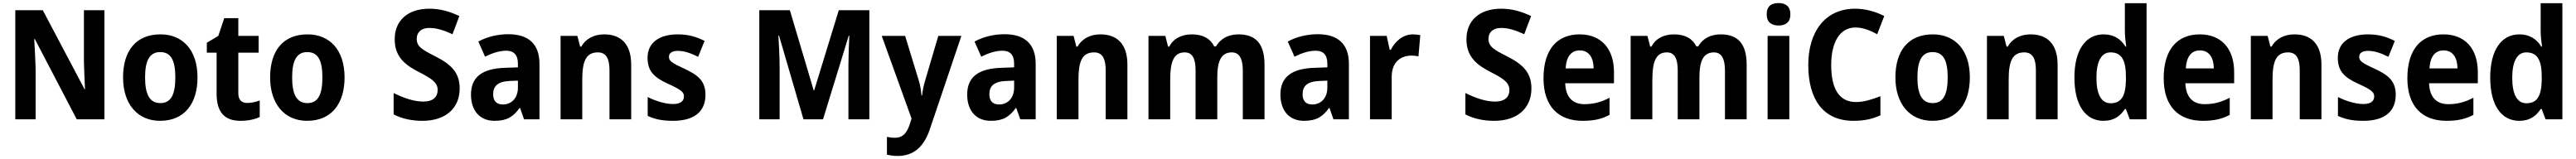

<svg xmlns="http://www.w3.org/2000/svg" viewBox="-20 -781 16852 1041"><path d="M663 0V-714H529V-381C530 -324 533 -263 536 -197H533L260 -714H80V0H213V-334C211 -392 208 -456 204 -525H208L482 0Z M1272 -274C1272 -456 1173 -556 1030 -556C871 -556 785 -450 785 -274C785 -102 878 10 1027 10C1187 10 1272 -103 1272 -274ZM929 -274C929 -385 959 -440 1028 -440C1099 -440 1127 -385 1127 -274C1127 -163 1099 -106 1029 -106C959 -106 929 -163 929 -274Z M1597 -107C1560 -107 1539 -128 1539 -170V-436H1672V-546H1539V-662H1447L1408 -546L1333 -501V-436H1397V-168C1397 -36 1458 10 1554 10C1604 10 1648 0 1679 -15V-123C1651 -113 1624 -107 1597 -107Z M2234 -274C2234 -456 2135 -556 1992 -556C1833 -556 1747 -450 1747 -274C1747 -102 1840 10 1989 10C2149 10 2234 -103 2234 -274ZM1891 -274C1891 -385 1921 -440 1990 -440C2061 -440 2089 -385 2089 -274C2089 -163 2061 -106 1991 -106C1921 -106 1891 -163 1891 -274Z M2987 -202C2987 -307 2930 -360 2828 -412C2741 -456 2706 -476 2706 -527C2706 -569 2735 -598 2788 -598C2836 -598 2881 -584 2940 -557L2985 -676C2919 -707 2858 -724 2789 -724C2648 -724 2561 -647 2562 -522C2562 -398 2647 -348 2719 -310C2799 -269 2843 -243 2843 -192C2843 -148 2815 -116 2749 -116C2686 -116 2617 -141 2555 -172V-32C2611 -3 2675 10 2744 10C2897 10 2987 -74 2987 -202Z M3305 -557C3233 -557 3164 -539 3109 -509L3153 -410C3202 -434 3247 -449 3292 -449C3341 -449 3368 -422 3368 -364V-340L3283 -337C3136 -332 3061 -278 3061 -162C3061 -55 3120 10 3215 10C3296 10 3337 -16 3379 -74H3382L3408 0H3509V-363C3509 -493 3437 -557 3305 -557ZM3317 -251 3368 -253V-207C3368 -138 3325 -97 3270 -97C3231 -97 3206 -117 3206 -164C3206 -217 3236 -248 3317 -251Z M3933 -556C3870 -556 3814 -531 3783 -476H3775L3757 -546H3647V0H3789V-259C3789 -380 3813 -438 3891 -438C3945 -438 3967 -398 3967 -321V0H4109V-358C4109 -493 4041 -556 3933 -556Z M4595 -161C4595 -254 4541 -292 4457 -331C4372 -370 4356 -383 4356 -409C4356 -434 4376 -448 4415 -448C4460 -448 4502 -431 4547 -409L4589 -513C4531 -543 4477 -556 4414 -556C4293 -556 4216 -502 4216 -403C4216 -315 4259 -274 4349 -233C4442 -191 4454 -176 4454 -149C4454 -119 4432 -100 4382 -100C4332 -100 4267 -120 4217 -146V-22C4267 1 4316 10 4383 10C4521 10 4595 -50 4595 -161Z M5236 0H5364L5532 -547H5536C5533 -498 5530 -408 5530 -349V0H5667V-714H5467L5306 -189H5303L5147 -714H4947V0H5080V-345C5080 -406 5075 -498 5072 -548H5076Z M5748 -546 5943 -5 5934 24C5915 87 5888 121 5834 121C5815 121 5796 118 5782 115V232C5801 236 5823 240 5853 240C5952 240 6023 185 6063 64L6269 -546H6118L6032 -254C6022 -220 6015 -189 6012 -156H6008C6005 -190 6000 -223 5990 -255L5901 -546Z M6551 -557C6479 -557 6410 -539 6355 -509L6399 -410C6448 -434 6493 -449 6538 -449C6587 -449 6614 -422 6614 -364V-340L6529 -337C6382 -332 6307 -278 6307 -162C6307 -55 6366 10 6461 10C6542 10 6583 -16 6625 -74H6628L6654 0H6755V-363C6755 -493 6683 -557 6551 -557ZM6563 -251 6614 -253V-207C6614 -138 6571 -97 6516 -97C6477 -97 6452 -117 6452 -164C6452 -217 6482 -248 6563 -251Z M7179 -556C7116 -556 7060 -531 7029 -476H7021L7003 -546H6893V0H7035V-259C7035 -380 7059 -438 7137 -438C7191 -438 7213 -398 7213 -321V0H7355V-358C7355 -493 7287 -556 7179 -556Z M8082 -556C8020 -556 7965 -531 7935 -477H7923C7898 -528 7850 -556 7776 -556C7714 -556 7657 -531 7629 -476H7621L7603 -546H7493V0H7635V-258C7635 -375 7657 -438 7730 -438C7779 -438 7801 -400 7801 -320V0H7943V-275C7943 -382 7969 -438 8038 -438C8086 -438 8110 -399 8110 -320V0H8252V-357C8252 -495 8194 -556 8082 -556Z M8600 -557C8528 -557 8459 -539 8404 -509L8448 -410C8497 -434 8542 -449 8587 -449C8636 -449 8663 -422 8663 -364V-340L8578 -337C8431 -332 8356 -278 8356 -162C8356 -55 8415 10 8510 10C8591 10 8632 -16 8674 -74H8677L8703 0H8804V-363C8804 -493 8732 -557 8600 -557ZM8612 -251 8663 -253V-207C8663 -138 8620 -97 8565 -97C8526 -97 8501 -117 8501 -164C8501 -217 8531 -248 8612 -251Z M9222 -556C9157 -556 9106 -510 9078 -455H9071L9051 -546H8942V0H9084V-278C9084 -375 9143 -417 9214 -417C9229 -417 9248 -415 9259 -412L9271 -551C9256 -554 9237 -556 9222 -556Z M9998 -202C9998 -307 9941 -360 9839 -412C9752 -456 9717 -476 9717 -527C9717 -569 9746 -598 9799 -598C9847 -598 9892 -584 9951 -557L9996 -676C9930 -707 9869 -724 9800 -724C9659 -724 9572 -647 9573 -522C9573 -398 9658 -348 9730 -310C9810 -269 9854 -243 9854 -192C9854 -148 9826 -116 9760 -116C9697 -116 9628 -141 9566 -172V-32C9622 -3 9686 10 9755 10C9908 10 9998 -74 9998 -202Z M10313 -556C10167 -556 10077 -458 10077 -269C10077 -86 10173 10 10333 10C10407 10 10459 -2 10509 -29V-141C10453 -112 10405 -99 10344 -99C10265 -99 10222 -148 10219 -236H10538V-308C10538 -464 10453 -556 10313 -556ZM10314 -451C10375 -451 10404 -403 10405 -333H10222C10226 -415 10262 -451 10314 -451Z M11236 -556C11174 -556 11119 -531 11089 -477H11077C11052 -528 11004 -556 10930 -556C10868 -556 10811 -531 10783 -476H10775L10757 -546H10647V0H10789V-258C10789 -375 10811 -438 10884 -438C10933 -438 10955 -400 10955 -320V0H11097V-275C11097 -382 11123 -438 11192 -438C11240 -438 11264 -399 11264 -320V0H11406V-357C11406 -495 11348 -556 11236 -556Z M11615 -761C11568 -761 11537 -741 11537 -687C11537 -635 11569 -614 11615 -614C11660 -614 11692 -635 11692 -687C11692 -740 11660 -761 11615 -761ZM11685 -546H11543V0H11685Z M12118 -601C12166 -601 12214 -582 12260 -557L12306 -676C12246 -707 12180 -724 12115 -724C11918 -724 11809 -571 11809 -356C11809 -131 11906 10 12105 10C12173 10 12226 -1 12281 -26V-151C12223 -129 12174 -113 12121 -113C12011 -113 11959 -200 11959 -355C11959 -503 12014 -601 12118 -601Z M12866 -274C12866 -456 12767 -556 12624 -556C12465 -556 12379 -450 12379 -274C12379 -102 12472 10 12621 10C12781 10 12866 -103 12866 -274ZM12523 -274C12523 -385 12553 -440 12622 -440C12693 -440 12721 -385 12721 -274C12721 -163 12693 -106 12623 -106C12553 -106 12523 -163 12523 -274Z M13264 -556C13201 -556 13145 -531 13114 -476H13106L13088 -546H12978V0H13120V-259C13120 -380 13144 -438 13222 -438C13276 -438 13298 -398 13298 -321V0H13440V-358C13440 -493 13372 -556 13264 -556Z M13740 10C13809 10 13850 -21 13880 -67H13887L13912 0H14022V-760H13880V-580C13880 -545 13885 -505 13889 -476H13884C13854 -525 13808 -556 13741 -556C13625 -556 13550 -456 13550 -273C13550 -90 13624 10 13740 10ZM13787 -105C13727 -105 13694 -161 13694 -272C13694 -380 13727 -438 13786 -438C13861 -438 13887 -384 13887 -277V-256C13885 -154 13858 -105 13787 -105Z M14370 -556C14224 -556 14134 -458 14134 -269C14134 -86 14230 10 14390 10C14464 10 14516 -2 14566 -29V-141C14510 -112 14462 -99 14401 -99C14322 -99 14279 -148 14276 -236H14595V-308C14595 -464 14510 -556 14370 -556ZM14371 -451C14432 -451 14461 -403 14462 -333H14279C14283 -415 14319 -451 14371 -451Z M14990 -556C14927 -556 14871 -531 14840 -476H14832L14814 -546H14704V0H14846V-259C14846 -380 14870 -438 14948 -438C15002 -438 15024 -398 15024 -321V0H15166V-358C15166 -493 15098 -556 14990 -556Z M15652 -161C15652 -254 15598 -292 15514 -331C15429 -370 15413 -383 15413 -409C15413 -434 15433 -448 15472 -448C15517 -448 15559 -431 15604 -409L15646 -513C15588 -543 15534 -556 15471 -556C15350 -556 15273 -502 15273 -403C15273 -315 15316 -274 15406 -233C15499 -191 15511 -176 15511 -149C15511 -119 15489 -100 15439 -100C15389 -100 15324 -120 15274 -146V-22C15324 1 15373 10 15440 10C15578 10 15652 -50 15652 -161Z M15964 -556C15818 -556 15728 -458 15728 -269C15728 -86 15824 10 15984 10C16058 10 16110 -2 16160 -29V-141C16104 -112 16056 -99 15995 -99C15916 -99 15873 -148 15870 -236H16189V-308C16189 -464 16104 -556 15964 -556ZM15965 -451C16026 -451 16055 -403 16056 -333H15873C15877 -415 15913 -451 15965 -451Z M16460 10C16529 10 16570 -21 16600 -67H16607L16632 0H16742V-760H16600V-580C16600 -545 16605 -505 16609 -476H16604C16574 -525 16528 -556 16461 -556C16345 -556 16270 -456 16270 -273C16270 -90 16344 10 16460 10ZM16507 -105C16447 -105 16414 -161 16414 -272C16414 -380 16447 -438 16506 -438C16581 -438 16607 -384 16607 -277V-256C16605 -154 16578 -105 16507 -105Z"/></svg>

Font: Noto Sans Myanmar SemiCondensed
Style: Bold
Weight: 700
Width: 4
Designer: Monotype Design Team
Foundry: Monotype Imaging Inc.
Version: Version 2.107